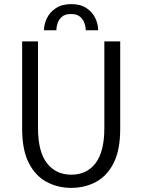

<svg xmlns="http://www.w3.org/2000/svg" viewBox="-20 -901 690 932"><path d="M326 11Q260.5 11 206.2 -18Q152 -47 119.8 -110Q87.5 -173 87.5 -276V-700H164.5V-279.5Q164.5 -164.5 208 -108.8Q251.5 -53 326 -53Q401 -53 443.8 -108.8Q486.5 -164.5 486.5 -279.5V-700H563.5V-276Q563.5 -173 531.8 -110Q500 -47 446 -18Q392 11 326 11ZM326 -881Q371.5 -881 400.5 -861.2Q429.5 -841.5 443 -812.2Q456.5 -783 456.5 -754H396.5Q396.5 -768 390.8 -786.5Q385 -805 369.5 -819Q354 -833 325 -833Q295 -833 279.8 -819Q264.5 -805 259 -786.5Q253.5 -768 253.5 -754H193.5Q193.5 -783 207.5 -812.2Q221.5 -841.5 250.8 -861.2Q280 -881 326 -881Z"/></svg>

Font: Trispace Light
Style: Regular
Weight: 300
Designer: Tyler Finck
Foundry: Etcetera Type Company
Version: Version 1.210; ttfautohint (v1.8.3)